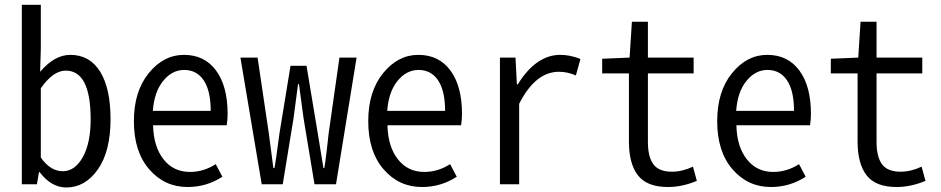

<svg xmlns="http://www.w3.org/2000/svg" viewBox="-20 -787 4018 820"><path d="M262.7 13.7Q199.2 13.7 149.4 -51.8H146.5L137.7 0H73.2V-766.6H154.3V-578.1L151.4 -480.5Q212.9 -552.7 280.3 -552.7Q363.3 -552.7 407.7 -481Q452.1 -409.2 452.1 -278.3Q452.1 -140.6 397.9 -63.5Q343.8 13.7 262.7 13.7ZM248 -55.7Q299.8 -55.7 333.5 -115.7Q367.2 -175.8 367.2 -277.3Q367.2 -485.4 260.7 -485.4Q207 -485.4 154.3 -410.2V-114.3Q195.3 -55.7 248 -55.7Z M781.2 11.7Q682.6 11.7 617.2 -64Q551.8 -139.6 551.8 -269.5Q551.8 -396.5 615.2 -474.6Q678.7 -552.7 765.6 -552.7Q853.5 -552.7 902.8 -485.8Q952.1 -418.9 952.1 -300.8Q952.1 -277.3 948.2 -252H633.8Q635.7 -161.1 678.2 -106.9Q720.7 -52.7 791 -52.7Q849.6 -52.7 901.4 -85.9L929.7 -32.2Q862.3 11.7 781.2 11.7ZM632.8 -313.5H879.9Q879.9 -399.4 850.1 -443.8Q820.3 -488.3 766.6 -488.3Q714.8 -488.3 676.8 -441.4Q638.7 -394.5 632.8 -313.5Z M1097.7 0 1006.8 -541H1080.1L1127.9 -218.8Q1131.8 -193.4 1137.7 -144Q1143.6 -94.7 1147.5 -69.3H1152.3Q1156.2 -91.8 1159.7 -115.7Q1163.1 -139.6 1167 -169.4Q1170.9 -199.2 1173.8 -218.8L1220.7 -505.9H1289.1L1336.9 -218.8Q1349.6 -143.6 1361.3 -69.3H1365.2Q1370.1 -97.7 1376 -149.4Q1381.8 -201.2 1383.8 -218.8L1429.7 -541H1502.9L1415 0H1323.2L1276.4 -282.2Q1268.6 -344.7 1256.8 -427.7H1252.9Q1243.2 -358.4 1233.4 -280.3L1187.5 0Z M1782.2 11.7Q1683.6 11.7 1618.2 -64Q1552.7 -139.6 1552.7 -269.5Q1552.7 -396.5 1616.2 -474.6Q1679.7 -552.7 1766.6 -552.7Q1854.5 -552.7 1903.8 -485.8Q1953.1 -418.9 1953.1 -300.8Q1953.1 -277.3 1949.2 -252H1634.8Q1636.7 -161.1 1679.2 -106.9Q1721.7 -52.7 1792 -52.7Q1850.6 -52.7 1902.3 -85.9L1930.7 -32.2Q1863.3 11.7 1782.2 11.7ZM1633.8 -313.5H1880.9Q1880.9 -399.4 1851.1 -443.8Q1821.3 -488.3 1767.6 -488.3Q1715.8 -488.3 1677.7 -441.4Q1639.6 -394.5 1633.8 -313.5Z M2115.2 0V-541H2181.6L2187.5 -426.8H2191.4Q2269.5 -552.7 2373 -552.7Q2415 -552.7 2459 -535.2L2439.5 -464.8Q2403.3 -480.5 2367.2 -480.5Q2266.6 -480.5 2197.3 -343.8V0Z M2833 11.7Q2743.2 11.7 2704.6 -38.1Q2666 -87.9 2666 -182.6V-473.6H2551.8V-536.1L2668.9 -541L2678.7 -694.3H2747.1V-541H2942.4V-473.6H2747.1V-180.7Q2747.1 -117.2 2770.5 -85.4Q2793.9 -53.7 2849.6 -53.7Q2893.6 -53.7 2939.5 -75.2L2956.1 -14.6Q2893.6 11.7 2833 11.7Z M3272.5 11.7Q3173.8 11.7 3108.4 -64Q3043 -139.6 3043 -269.5Q3043 -396.5 3106.4 -474.6Q3169.9 -552.7 3256.8 -552.7Q3344.7 -552.7 3394 -485.8Q3443.4 -418.9 3443.4 -300.8Q3443.4 -277.3 3439.5 -252H3125Q3127 -161.1 3169.4 -106.9Q3211.9 -52.7 3282.2 -52.7Q3340.8 -52.7 3392.6 -85.9L3420.9 -32.2Q3353.5 11.7 3272.5 11.7ZM3124 -313.5H3371.1Q3371.1 -399.4 3341.3 -443.8Q3311.5 -488.3 3257.8 -488.3Q3206.1 -488.3 3168 -441.4Q3129.9 -394.5 3124 -313.5Z M3809.6 11.7Q3719.7 11.7 3681.2 -38.1Q3642.6 -87.9 3642.6 -182.6V-473.6H3528.3V-536.1L3645.5 -541L3655.3 -694.3H3723.6V-541H3918.9V-473.6H3723.6V-180.7Q3723.6 -117.2 3747.1 -85.4Q3770.5 -53.7 3826.2 -53.7Q3870.1 -53.7 3916 -75.2L3932.6 -14.6Q3870.1 11.7 3809.6 11.7Z"/></svg>

Font: Gen Shin Gothic Monospace Normal
Style: Regular
Weight: 350
Designer: [Source Han Sans]
Ryoko NISHIZUKA  (kana & ideographs); Paul D. Hunt (Latin, Greek & Cyrillic); Wenlong ZHANG  (bopomofo
Version: Version 1.002.20150607